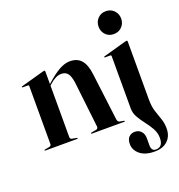

<svg xmlns="http://www.w3.org/2000/svg" viewBox="-154 -785 1066 1141"><g transform="rotate(-20 379.0 -214.0)"><path d="M181.5 -442V-362L184.5 -364.5Q234 -409 270.2 -429Q306.5 -449 338 -449Q384 -449 409.5 -420.2Q435 -391.5 442.5 -330.5L480 -30.5Q482 -13.5 495 -11L519.5 -6.5Q524 -6 524 -3Q524 0 520 0H315Q310.5 0 310.5 -3Q310.5 -6 316 -7L344.5 -12Q360 -14.5 358 -30.5L325 -318.5Q319.5 -359 305.8 -377.5Q292 -396 264 -396Q230 -396 189 -359L181.5 -352V-27.5Q181.5 -14 193.5 -12L221 -7Q226 -6.5 226 -3Q226 0 222 0H20.5Q16.5 0 16.5 -3Q16.5 -5.5 21.5 -6.5L50 -12Q62 -14 62 -27V-392.5Q62 -399 55.5 -399H23Q18.5 -399 18.5 -402.5Q18.5 -404.5 22.5 -406L166 -446Q173 -448 176 -448Q181.5 -448 181.5 -442ZM640.5 -511Q609 -511 589.2 -532Q569.5 -553 569.5 -583Q569.5 -613.5 589.5 -634.5Q609.5 -655.5 640.5 -655.5Q672 -655.5 692.2 -634.5Q712.5 -613.5 712.5 -583Q712.5 -553 692.2 -532Q672 -511 640.5 -511ZM702.5 -75.5Q702.5 -31 712.5 0.5Q722.5 32 732.8 60.2Q743 88.5 743 122.5Q743 170.5 713.2 199.2Q683.5 228 630 228Q570.5 228 538 201Q505.5 174 505.5 136Q505.5 106.5 520 91.8Q534.5 77 558 77Q582 77 597.2 93.5Q612.5 110 612.5 136.5V182Q612.5 219 641 219Q686 219 686 162Q686 130 670.5 102.2Q655 74.5 634.5 48.2Q614 22 598.5 -4.8Q583 -31.5 583 -61.5V-392Q583 -399 576.5 -399H544Q539.5 -399 539.5 -402.5Q539.5 -405 543.5 -406L686 -446Q694 -448 697 -448Q702.5 -448 702.5 -441.5Z"/></g></svg>

Font: Fraunces 144pt S000 SemiBold
Style: Regular
Weight: 600
Version: Version 1.000; ttfautohint (v1.8.3)